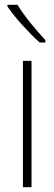

<svg xmlns="http://www.w3.org/2000/svg" viewBox="-20 -784 228 804"><path d="M53 -764H11V-757C43 -709 103 -645 146 -606H170V-616C131 -658 84 -714 53 -764ZM112 0V-529H76V0Z"/></svg>

Font: Noto Sans Bengali Condensed ExtraLight
Style: Regular
Weight: 200
Width: 3
Designer: Joana Ranito - Universal Thirst; Jelle Bosma - Monotype Design Team
Foundry: Universal Thirst ehf.
Version: Version 3.000